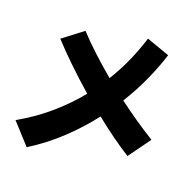

<svg xmlns="http://www.w3.org/2000/svg" viewBox="-151 -969 1186 1188"><g transform="rotate(20 442.0 -375.0)"><path d="M148 69 26 -65Q133 -125 223.5 -202.5Q314 -280 387 -370Q307 -440 236.5 -508Q166 -576 114 -633L244 -732Q288 -684 350 -626Q412 -568 484 -508Q529 -581 564 -659.5Q599 -738 624 -819L776 -765Q749 -679 708 -588Q667 -497 611 -407Q672 -361 735 -318Q798 -275 858 -238L753 -93Q695 -129 634.5 -173Q574 -217 513 -266Q439 -170 347.5 -84Q256 2 148 69Z"/></g></svg>

Font: Mochiy Pop P One
Style: Regular
Weight: 400
Designer: FONTDASU
Foundry: FONTDASU / Google Inc. / Adobe
Version: Version 2.000